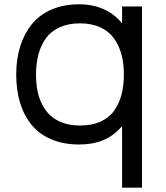

<svg xmlns="http://www.w3.org/2000/svg" viewBox="-20 -660 768 890"><path d="M554.2 -314.9Q554.2 -366.2 543 -408Q531.7 -449.7 508.1 -482.4Q484.4 -515.1 444.6 -533.4Q404.8 -551.8 351.1 -551.8Q297.4 -551.8 257.1 -533.7Q216.8 -515.6 193.1 -482.9Q169.4 -450.2 158.2 -408.2Q147 -366.2 147 -314.9Q147 -273.9 153.8 -239Q160.6 -204.1 176.3 -174.1Q191.9 -144 215.3 -123Q238.8 -102.1 273.2 -90.1Q307.6 -78.1 351.1 -78.1Q405.3 -78.1 445.3 -95.9Q485.4 -113.8 508.8 -146.5Q532.2 -179.2 543.2 -221.2Q554.2 -263.2 554.2 -314.9ZM638.2 -629.9V210H545.9V-73.2H543.9Q506.3 -30.3 458.5 -10.3Q410.6 9.8 347.2 9.8Q273.9 9.8 217.8 -14.2Q161.6 -38.1 126.2 -81.5Q90.8 -125 73 -183.8Q55.2 -242.7 55.2 -314.9Q55.2 -385.7 73.5 -444.6Q91.8 -503.4 127.2 -547.4Q162.6 -591.3 218.8 -615.7Q274.9 -640.1 347.2 -640.1Q410.2 -640.1 461.2 -617.2Q512.2 -594.2 543.9 -553.2H545.9V-629.9Z"/></svg>

Font: Sinkin Sans 400 Regular
Style: Regular
Weight: 400
Designer: Keith Bates
Foundry: K-Type
Version: Sinkin Sans (version 1.0)  by Keith Bates   •   © 2014   www